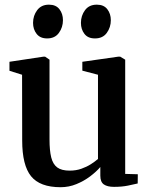

<svg xmlns="http://www.w3.org/2000/svg" viewBox="-20 -791 640 822"><path d="M468 9Q439.5 9 424.5 -1.5Q409.5 -12 409.5 -39V-76Q392.5 -56 366 -36Q339.5 -16 307.2 -2.8Q275 10.5 239.5 10.5Q151 10.5 113 -36.5Q75 -83.5 75 -189.5L74.5 -471L20.5 -488V-526.5L166.5 -548.5H173L192 -535.5V-193.5Q192 -147 199.2 -117.5Q206.5 -88 225 -74.2Q243.5 -60.5 278 -60.5Q305.5 -60.5 328.2 -68.5Q351 -76.5 369 -88Q387 -99.5 399.5 -110.5V-471L332.5 -488.5V-526.5L487 -548.5H494.5L516 -535.5V-46.5L570 -45L569.5 -5.5Q552.5 -1.5 527 3.8Q501.5 9 468 9ZM181.5 -626.5Q152 -626.5 136.8 -646Q121.5 -665.5 121.5 -693Q121.5 -724 139.2 -747.5Q157 -771 189 -771H190Q219.5 -771 234.5 -751.5Q249.5 -732 249.5 -704.5Q249.5 -674 232.2 -650.2Q215 -626.5 182 -626.5ZM386 -626.5Q356.5 -626.5 341.5 -646Q326.5 -665.5 326.5 -693Q326.5 -724 344 -747.5Q361.5 -771 394 -771H395Q424.5 -771 439.5 -751.5Q454.5 -732 454.5 -704.5Q454.5 -674 437.2 -650.2Q420 -626.5 387 -626.5Z"/></svg>

Font: Merriweather 60pt SemiBold
Style: Regular
Weight: 600
Version: Version 2.100